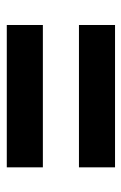

<svg xmlns="http://www.w3.org/2000/svg" viewBox="86 -598 367 580"><g transform="rotate(-90 270.0 -307.5)"><path d="M55 -362V-471H485V-362ZM55 -144V-253H485V-144Z"/></g></svg>

Font: IBM Plex Sans Cond
Style: Bold
Weight: 700
Width: 3
Designer: Mike Abbink, Paul van der Laan, Pieter van Rosmalen
Foundry: Bold Monday
Version: Version 1.3